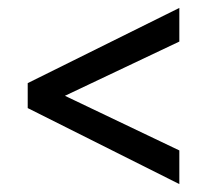

<svg xmlns="http://www.w3.org/2000/svg" viewBox="-20 -534 523 485"><path d="M433 -69V-154L144 -292L433 -429V-514L50 -324V-261Z"/></svg>

Font: Nithya Ranjana DU
Style: Regular
Weight: 400
Designer: Designed by Tathagata Biswas and Noopur Datye with help from Ananda Maharjan, Callijatra
Foundry: Ek Type
Version: Version 1.000;Glyphs 3.2.3 (3260)